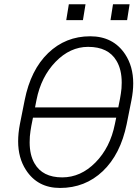

<svg xmlns="http://www.w3.org/2000/svg" viewBox="-20 -896 672 926"><path d="M269.5 10.5Q161 10.5 105 -76.5Q67.5 -134.5 67.5 -214.5Q67.5 -253.5 76 -297.5L99 -413Q128 -559 212.2 -640Q296.5 -721 415 -721Q526 -721 583.5 -634.5Q622.5 -575.5 622.5 -494Q622.5 -456 614 -413L591 -297.5Q561 -151.5 475.8 -70.5Q390.5 10.5 269.5 10.5ZM550.5 -378Q561 -429 563 -445.5Q567 -468.5 567 -497.5Q567 -560.5 542 -602.5Q502.5 -670 405 -670Q318 -670 248 -597.8Q178 -525.5 156 -414L149 -378ZM280 -40.5Q369.5 -40.5 440.5 -112.5Q511.5 -184.5 534 -297.5L540.5 -328.5H139Q129.5 -283 127 -264Q123 -239 123 -209.5Q123 -148.5 146.5 -108Q185 -40.5 280 -40.5ZM593 -799H513L525 -875.5H605ZM380 -799H299.5L312 -875.5H392.5Z"/></svg>

Font: Roberto Sans Light
Style: Italic
Weight: 300
Italic angle: -11°
Designer: Google
Version: Version 1.00;June 11, 2020;FontCreator 12.0.0.2522 64-bit; t